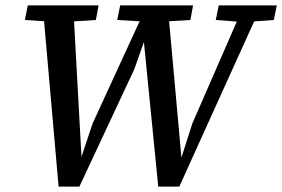

<svg xmlns="http://www.w3.org/2000/svg" viewBox="-20 -687 1045 711"><path d="M180 -606 72 -613 83 -667H345L335 -613L225 -606ZM197 4 138 -667H251L282 -101H280L323 -230L524 -667H601L652 -101H651L692 -229L883 -667H948L644 4H566L511 -551H520L477 -430L274 4ZM534 -606 414 -613 425 -667H695L685 -613L567 -606ZM873 -606 779 -613 790 -667H1005L994 -613L897 -606Z"/></svg>

Font: Source Serif 4 Medium
Style: Italic
Weight: 500
Italic angle: -12°
Designer: Frank Grießhammer
Foundry: Adobe Systems Incorporated
Version: Version 4.004;hotconv 1.0.116;makeotfexe 2.5.65601